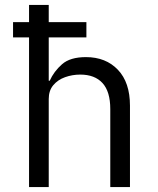

<svg xmlns="http://www.w3.org/2000/svg" viewBox="-20 -760 640 780"><path d="M98 0V-608H33V-670H98V-740H178V-670H331V-608H178V-432H182Q199 -470 232 -499Q265 -528 329 -528Q410 -528 459 -476.5Q508 -425 508 -331V0H428V-317Q428 -388 396.5 -422.5Q365 -457 306 -457Q274 -457 244.5 -446.5Q215 -436 196.5 -414Q178 -392 178 -358V0Z"/></svg>

Font: Lilex
Style: Regular
Weight: 400
Monospace: yes
Designer: Mike Abbink, Paul van der Laan, Pieter van Rosmalen, Mikhael Khrustik
Foundry: Mikhael Khrustik
Version: Version 2.510